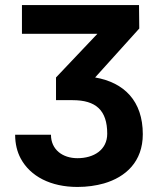

<svg xmlns="http://www.w3.org/2000/svg" viewBox="-20 -548 619 761"><path d="M405 -18C405 46 352 79 287 79C228 79 182 45 182 -14H40C40 22 48 54 62 80C100 151 181 193 287 193C325 193 360 188 392 179C478 154 546 93 546 -16C546 -148 472 -221 357 -241L532 -435L531 -528H67V-414H366L202 -241V-151H268C360 -151 405 -111 405 -18Z"/></svg>

Font: Asimov
Style: Regular
Weight: 500
Designer: Google
Version: Version 2.000980; 2014